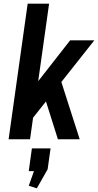

<svg xmlns="http://www.w3.org/2000/svg" viewBox="-20 -760 535 1048"><path d="M80 -178 363 -540H495L138 -89ZM131 -740H248L144 0H27ZM213 -263 306 -340 415 0H296ZM256 50 240 164 181 268 137 254 191 102 233 174H137L154 50Z"/></svg>

Font: Pathway Extreme Condensed SemiBold
Style: Italic
Weight: 600
Width: 3
Italic angle: -8°
Version: Version 1.001;gftools[0.9.26]